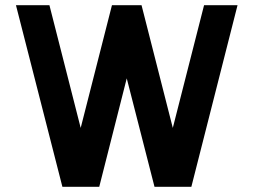

<svg xmlns="http://www.w3.org/2000/svg" viewBox="-20 -720 977 740"><path d="M220.5 0 41.5 -700H170.5L291 -227L411.5 -700H525.5L646 -227L766.5 -700H895.5L717.5 0H575.5L468.5 -418L362.5 0Z"/></svg>

Font: Urbanist
Style: Bold
Weight: 700
Designer: Corey Hu
Foundry: Corey Hu
Version: Version 1.330; ttfautohint (v1.8.4.7-5d5b)